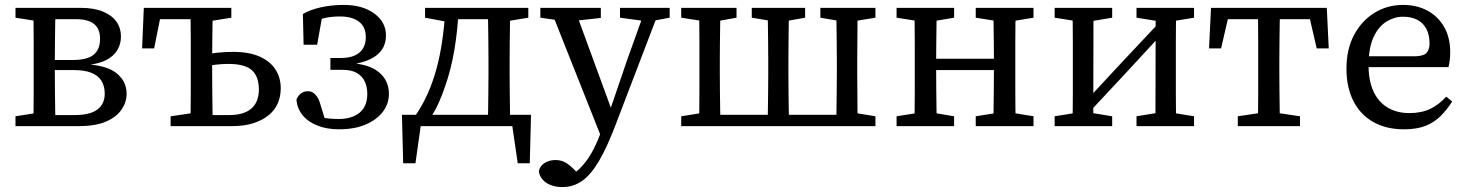

<svg xmlns="http://www.w3.org/2000/svg" viewBox="-20 -513 5969 781"><path d="M43 0V-40L151 -57L163 -45H284Q346 -45 376 -67.5Q406 -90 406 -132Q406 -163 392.5 -184.5Q379 -206 351.5 -217Q324 -228 279 -228H166V-269H277Q335 -269 361 -290.5Q387 -312 387 -355Q387 -396 362.5 -415.5Q338 -435 289 -435H163L151 -424L43 -441V-481H309Q362 -481 398.5 -466Q435 -451 453.5 -425Q472 -399 472 -364Q472 -335 458 -310.5Q444 -286 414.5 -270Q385 -254 339 -249V-251Q420 -245 457.5 -212.5Q495 -180 495 -131Q495 -98 475 -68Q455 -38 412.5 -19Q370 0 300 0ZM115 0Q116 -26 116.5 -63Q117 -100 117 -140Q117 -180 117 -213V-268Q117 -301 117 -341Q117 -381 116.5 -418.5Q116 -456 115 -481H206Q205 -456 204.5 -417.5Q204 -379 203.5 -337Q203 -295 203 -256V-213Q203 -180 203.5 -140Q204 -100 204.5 -63Q205 -26 206 0Z M806 0V-45H913Q972 -45 1002.5 -71.5Q1033 -98 1033 -149Q1033 -202 1004.5 -227.5Q976 -253 909 -253Q882 -253 854 -249.5Q826 -246 803 -240V-289Q829 -295 863 -298.5Q897 -302 928 -302Q994 -302 1037 -282.5Q1080 -263 1101 -229.5Q1122 -196 1122 -154Q1122 -121 1110 -93Q1098 -65 1073 -44.5Q1048 -24 1011 -12Q974 0 925 0ZM754 0Q755 -26 755.5 -63Q756 -100 756 -140Q756 -180 756 -213V-268Q756 -301 756 -341Q756 -381 755.5 -418.5Q755 -456 754 -481H846Q845 -456 844.5 -418.5Q844 -381 843.5 -341Q843 -301 843 -268V-213Q843 -180 843.5 -140Q844 -100 844.5 -63Q845 -26 846 0ZM558 -316 565 -481H795V-435H595L639 -476L607 -316ZM674 0V-40L790 -57H800V0ZM800 -424V-481H921V-441L815 -424Z M1358 13Q1309 13 1270.5 -2.5Q1232 -18 1210 -45.5Q1188 -73 1186 -109Q1191 -120 1197.5 -127Q1204 -134 1212.5 -138Q1221 -142 1233 -142Q1251 -142 1264 -127Q1277 -112 1283 -89L1308 -8L1242 -49Q1267 -39 1295 -34Q1323 -29 1358 -29Q1411 -29 1442.5 -54.5Q1474 -80 1474 -131Q1474 -159 1464 -181Q1454 -203 1432 -216Q1410 -229 1372 -229H1324V-277H1364Q1400 -277 1422.5 -287Q1445 -297 1456.5 -316Q1468 -335 1468 -361Q1468 -404 1440 -425Q1412 -446 1363 -446Q1327 -446 1300 -439.5Q1273 -433 1253 -421L1292 -454L1270 -331H1215L1212 -456Q1240 -473 1284 -483Q1328 -493 1378 -493Q1455 -493 1502.5 -458Q1550 -423 1550 -369Q1550 -335 1533.5 -311Q1517 -287 1485.5 -272Q1454 -257 1408 -251L1405 -257Q1443 -254 1472 -245Q1501 -236 1521 -219.5Q1541 -203 1551.5 -181Q1562 -159 1562 -131Q1562 -91 1537.5 -58.5Q1513 -26 1467.5 -6.5Q1422 13 1358 13Z M2105 0H1650L1697 -41L1670 151H1620L1615 -46H2140L2135 151H2086L2058 -41ZM1964 0Q1965 -26 1965.5 -63Q1966 -100 1966.5 -140Q1967 -180 1967 -213V-268Q1967 -301 1966.5 -341Q1966 -381 1965.5 -418.5Q1965 -456 1964 -481H2055Q2055 -456 2054.5 -418.5Q2054 -381 2053.5 -341Q2053 -301 2053 -268V-213Q2053 -180 2053.5 -140Q2054 -100 2054.5 -63Q2055 -26 2055 0ZM1709 -441V-481H1814V-424H1800ZM2011 -424V-481H2129V-441L2026 -424ZM1668 -40Q1697 -82 1718.5 -129.5Q1740 -177 1755 -231.5Q1770 -286 1779 -348.5Q1788 -411 1792 -481H1846Q1842 -392 1828.5 -311.5Q1815 -231 1791 -163Q1779 -127 1764.5 -94.5Q1750 -62 1730 -33V-9ZM1814 -435V-481H2004V-435Z M2268 248Q2241 248 2219.5 239.5Q2198 231 2185.5 215.5Q2173 200 2172 182Q2177 161 2196 149.5Q2215 138 2239 138Q2261 138 2278 147Q2295 156 2315 176L2345 207L2309 225L2293 206Q2324 189 2347.5 163Q2371 137 2389 104Q2407 71 2420 36L2436 -8L2444 -14L2530 -266L2607 -481H2666L2482 0Q2449 86 2417 141Q2385 196 2349 222Q2313 248 2268 248ZM2431 58 2217 -481H2316L2468 -66L2480 -49ZM2178 -441V-481H2424V-440L2305 -427H2277ZM2502 -441V-481H2704V-441L2629 -427H2606Z M2823 0Q2824 -26 2824.5 -63Q2825 -100 2825 -140Q2825 -180 2825 -213V-268Q2825 -301 2825 -341Q2825 -381 2824.5 -418.5Q2824 -456 2823 -481H2911Q2910 -456 2909.5 -418.5Q2909 -381 2908.5 -341Q2908 -301 2908 -268V-213Q2908 -180 2908.5 -140Q2909 -100 2909.5 -63Q2910 -26 2911 0ZM3102 0Q3103 -26 3103.5 -63Q3104 -100 3104.5 -140Q3105 -180 3105 -213V-268Q3105 -301 3104.5 -341Q3104 -381 3103.5 -418.5Q3103 -456 3102 -481H3190Q3189 -456 3188.5 -418.5Q3188 -381 3187.5 -341Q3187 -301 3187 -268V-213Q3187 -180 3187.5 -140Q3188 -100 3188.5 -63Q3189 -26 3190 0ZM3382 0Q3382 -26 3382.5 -63Q3383 -100 3383.5 -140Q3384 -180 3384 -213V-268Q3384 -301 3383.5 -341Q3383 -381 3382.5 -418.5Q3382 -456 3382 -481H3469Q3468 -456 3468 -418.5Q3468 -381 3467.5 -341Q3467 -301 3467 -268V-213Q3467 -180 3467.5 -140Q3468 -100 3468 -63Q3468 -26 3469 0ZM2751 -441V-481H2976V-441L2881 -424H2861ZM3038 -441V-481H3255V-441L3160 -424H3140ZM3317 -441V-481H3541V-441L3437 -424H3416ZM2751 0V-40L2857 -57H2867V0ZM3425 0V-57H3437L3541 -40V0ZM2872 0V-46H3420V0Z M3699 0Q3700 -26 3700.5 -63Q3701 -100 3701 -140Q3701 -180 3701 -213V-268Q3701 -301 3701 -341Q3701 -381 3700.5 -418.5Q3700 -456 3699 -481H3791Q3790 -456 3789.5 -418.5Q3789 -381 3788.5 -341Q3788 -301 3788 -268V-236Q3788 -192 3788.5 -147Q3789 -102 3789.5 -64Q3790 -26 3791 0ZM4020 0Q4021 -26 4021.5 -64Q4022 -102 4022.5 -147Q4023 -192 4023 -236V-268Q4023 -301 4022.5 -341Q4022 -381 4021.5 -418.5Q4021 -456 4020 -481H4112Q4111 -456 4110.5 -418.5Q4110 -381 4110 -341Q4110 -301 4110 -268V-213Q4110 -180 4110 -140Q4110 -100 4110.5 -63Q4111 -26 4112 0ZM3627 0V-40L3735 -57H3760L3861 -40V0ZM3627 -441V-481H3861V-441L3760 -424H3735ZM3949 0V-40L4056 -57H4081L4184 -40V0ZM3949 -441V-481H4184V-441L4081 -424H4056ZM3750 -228V-274H4060V-228Z M4270 0V-40L4376 -57H4401L4504 -40V0ZM4603 0V-40L4707 -57H4732L4837 -40V0ZM4342 0Q4343 -26 4343.5 -63Q4344 -100 4344 -140Q4344 -180 4344 -213V-268Q4344 -301 4344 -341Q4344 -381 4343.5 -418.5Q4343 -456 4342 -481H4428L4427 0ZM4398 -43 4362 -74H4371L4543 -259L4714 -441L4744 -406H4735L4566 -223ZM4680 0 4681 -481H4765Q4764 -456 4763.5 -418.5Q4763 -381 4763 -341Q4763 -301 4763 -268V-213Q4763 -180 4763 -140Q4763 -100 4763.5 -63Q4764 -26 4765 0ZM4270 -441V-481H4504V-441L4403 -424H4378ZM4603 -441V-481H4837V-441L4734 -424H4709Z M4898 -316 4906 -481H5377L5385 -316H5336L5299 -476L5348 -435H4934L4984 -476L4947 -316ZM5015 0V-40L5129 -57H5154L5268 -40V0ZM5096 0Q5097 -26 5097.5 -63Q5098 -100 5098 -140Q5098 -180 5098 -213V-268Q5098 -301 5098 -341Q5098 -381 5097.5 -418.5Q5097 -456 5096 -481H5187Q5186 -456 5185.5 -418.5Q5185 -381 5184.5 -341Q5184 -301 5184 -268V-213Q5184 -180 5184.5 -140Q5185 -100 5185.5 -63Q5186 -26 5187 0Z M5691 13Q5619 13 5566.5 -16.5Q5514 -46 5485.5 -101.5Q5457 -157 5457 -234Q5457 -312 5487.5 -370Q5518 -428 5570.5 -460.5Q5623 -493 5687 -493Q5743 -493 5786 -470Q5829 -447 5854 -404Q5879 -361 5879 -300Q5879 -282 5877 -266.5Q5875 -251 5872 -240H5500V-284H5740Q5775 -286 5785 -300.5Q5795 -315 5795 -335Q5795 -371 5782 -395.5Q5769 -420 5745 -432.5Q5721 -445 5687 -445Q5652 -445 5619.5 -425Q5587 -405 5567 -361.5Q5547 -318 5547 -246Q5547 -184 5567 -141Q5587 -98 5624.5 -75.5Q5662 -53 5713 -53Q5762 -53 5797.5 -70Q5833 -87 5863 -120L5887 -100Q5866 -67 5840 -41Q5814 -15 5778.5 -1Q5743 13 5691 13Z"/></svg>

Font: Source Serif 4 18pt
Style: Regular
Weight: 400
Designer: Frank Grießhammer
Foundry: Adobe Systems Incorporated
Version: Version 4.004;hotconv 1.0.116;makeotfexe 2.5.65601